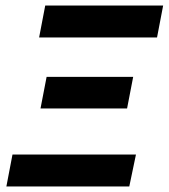

<svg xmlns="http://www.w3.org/2000/svg" viewBox="-20 -672 608 692"><path d="M3 0 25 -115H470L446 0ZM126 -281 148 -395H460L438 -281ZM121 -537 143 -652H568L546 -537Z"/></svg>

Font: Source Sans 3
Style: Bold Italic
Weight: 700
Italic angle: -11°
Designer: Paul D. Hunt
Foundry: Adobe
Version: Version 3.052;hotconv 1.1.0;makeotfexe 2.6.0